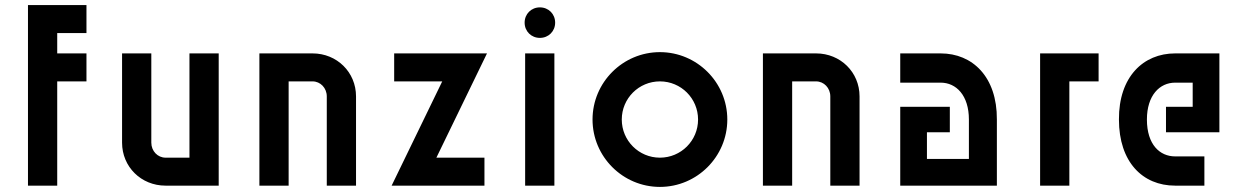

<svg xmlns="http://www.w3.org/2000/svg" viewBox="-20 -730 4895 755"><path d="M320 -600V-710H90V0H205V-410H320V-520H205V-600Z M840 -520H725V-110H631C600 -110 575 -136 575 -169V-520H460V-169C460 -74 535 0 631 0H840Z M1000 0H1115V-410H1209C1240 -410 1265 -384 1265 -351V0H1380V-351C1380 -446 1305 -520 1209 -520H1000Z M1895 -520H1530V-410H1719L1520 0H1885V-110H1696Z M2045 0H2160V-520H2045ZM2043 -641C2043 -607 2069 -581 2103 -581C2137 -581 2163 -607 2163 -641C2163 -675 2137 -701 2103 -701C2069 -701 2043 -675 2043 -641Z M2575 -110C2492 -110 2425 -177 2425 -260C2425 -343 2492 -410 2575 -410C2658 -410 2725 -343 2725 -260C2725 -177 2658 -110 2575 -110ZM2310 -260C2310 -114 2429 5 2575 5C2721 5 2840 -114 2840 -260C2840 -406 2721 -525 2575 -525C2429 -525 2310 -406 2310 -260Z M2980 0H3095V-410H3189C3220 -410 3245 -384 3245 -351V0H3360V-351C3360 -446 3285 -520 3189 -520H2980Z M3790 -260V-105H3625V-210H3715V-310H3520V0H3900V-260C3901 -428 3804 -520 3679 -520H3520V-405H3679C3740 -405 3790 -355 3790 -260Z M4300 -410V-520H4070V0H4185V-410Z M4380 -260C4380 -93 4473 0 4601 0H4716V-115H4601C4541 -115 4490 -161 4490 -260C4490 -355 4540 -405 4601 -405H4670V-310H4565V-210H4775V-520H4601C4476 -520 4379 -428 4380 -260Z"/></svg>

Font: Grotesk 03
Style: Bold
Weight: 500
Designer: Frank Adebiaye, contributions by Jérémy Landes, Ariel Martín Pérez
Foundry: Velvetyne Type Foundry
Version: Version 3.000;Glyphs 3.1.2 (3150)